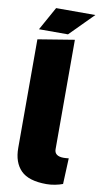

<svg xmlns="http://www.w3.org/2000/svg" viewBox="-101 -963 537 1017"><g transform="rotate(10 167.5 -454.5)"><path d="M226 9Q130 9 88 -33.5Q46 -76 46 -154V-738L242 -770V-181Q242 -163 254.5 -153.5Q267 -144 292 -144Q297 -144 304 -144.5Q311 -145 319 -146L313 -7Q295 0 271.5 4.5Q248 9 226 9ZM45 -792 115 -918H326L201 -792Z"/></g></svg>

Font: REM ExtraBold
Style: Regular
Weight: 800
Designer: Octavio Pardo
Foundry: Ashler Design
Version: Version 1.005;gftools[0.9.28]